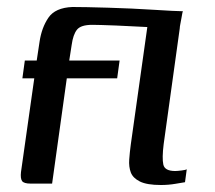

<svg xmlns="http://www.w3.org/2000/svg" viewBox="-20 -525 615 549"><path d="M51 -352H85L93 -405Q99 -446 118.5 -474.5Q138 -503 187 -505Q203 -505 229.5 -504.5Q256 -504 289 -503Q322 -502 356 -500.5Q390 -499 420 -497Q450 -495 471.5 -494Q493 -493 499 -493L474 -443Q471 -444 454.5 -445Q438 -446 414.5 -447Q391 -448 364 -449.5Q337 -451 312.5 -452Q288 -453 269.5 -453.5Q251 -454 244 -454Q211 -454 200 -440Q189 -426 185 -397L178 -352H322L315 -301H171L129 0H68Q48 0 43 -7.5Q38 -15 40 -33L78 -301H44ZM402 -453Q405 -469 408 -477.5Q411 -486 419.5 -489.5Q428 -493 444 -493H503Q502 -491 501 -485.5Q500 -480 498.5 -471.5Q497 -463 495.5 -455.5Q494 -448 494 -444L448 -113Q443 -73 447 -54.5Q451 -36 481 -36Q487 -36 499 -37.5Q511 -39 514 -41L509 -4Q502 -3 482 0.5Q462 4 440 4Q400 4 380 -6Q360 -16 354 -32Q348 -48 349.5 -69Q351 -90 354 -112Z"/></svg>

Font: Genos Medium
Style: Italic
Weight: 500
Italic angle: -8°
Designer: Robert E. Leuschke
Foundry: Robert E. Leuschke
Version: Version 1.010